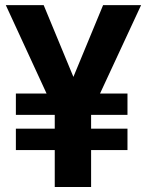

<svg xmlns="http://www.w3.org/2000/svg" viewBox="-20 -748 587 768"><path d="M154.7 -727.5 308.1 -357.1 208 -283.4 3.2 -727.5ZM240.2 -359.7 392.4 -727.5H544.4L338.1 -283.4ZM344.4 -382.9V0H199V-382.9ZM489.9 -373.9V-288.4H43.5V-373.9ZM489.9 -233.3V-147.7H43.5V-233.3Z"/></svg>

Font: Inter Khmer Looped
Style: Regular
Weight: 400
Designer: Rasmus Andersson, Sovichet Tep
Foundry: Anagata Design
Version: Version 1.000